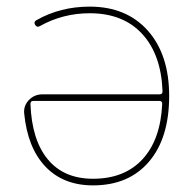

<svg xmlns="http://www.w3.org/2000/svg" viewBox="-20 -550 575 580"><path d="M80 -245Q72 -245 72 -236Q76 -127 124.5 -68.5Q173 -10 261 -10Q356 -10 410.5 -69Q465 -128 470 -236Q470 -245 462 -245ZM261 10Q171 10 117 -47Q63 -104 53 -208Q51 -231 67.5 -248Q84 -265 108 -265H462Q471 -265 471 -274Q467 -385 409.5 -447.5Q352 -510 251 -510Q170 -510 100 -471Q92 -466 86 -475Q81 -484 90 -489Q162 -530 251 -530Q362 -530 426.5 -457.5Q491 -385 491 -260Q491 -133 430 -61.5Q369 10 261 10Z"/></svg>

Font: Rounded Mplus 1c Thin
Style: Regular
Weight: 250
Version: Version 1.059.20150529